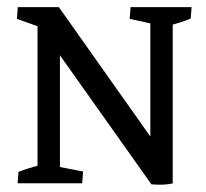

<svg xmlns="http://www.w3.org/2000/svg" viewBox="-20 -503 565 527"><path d="M395.5 2.9 86.9 -432.6 141.6 -483.4 450.2 -46.9 454.1 0.5Q428.2 5.9 395.5 2.9ZM83 -7.3V-476.6L144.5 -447.8V-7.3ZM148.4 -399.4 91.3 -428.2 26.4 -451.2 28.8 -483.4H141.6ZM454.1 0.5 392.6 -21.5V-476.6H454.1ZM28.3 0 30.8 -31.2Q56.2 -41.5 92.8 -50.3L83 -13.7V-82H144.5V-13.7L135.3 -46.4L208 -32.2L205.6 0ZM505.9 -483.4 503.4 -452.1Q474.6 -439.9 443.8 -433.1L454.1 -469.7V-401.4H392.6V-469.7L400.9 -437L335.9 -451.2L338.4 -483.4Z"/></svg>

Font: Markazi Text
Style: Regular
Weight: 400
Designer: Borna Izadpanah (Arabic designer), Fiona Ross (Arabic design director) and Florian Runge (Latin designer)
Foundry: Borna Izadpanah and Florian Runge
Version: Version 1.000